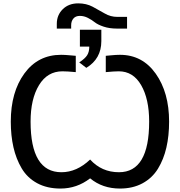

<svg xmlns="http://www.w3.org/2000/svg" viewBox="-20 -1100 1065 1137"><path d="M453.1 -824.2V-923.8H580.1V-856.4Q580.1 -752 491.2 -698.2L449.2 -730.5Q483.4 -752.9 496.1 -772.9Q508.8 -793 508.8 -824.2ZM316.4 -930.7V-959Q316.4 -1010.7 351.6 -1045.4Q386.7 -1080.1 443.4 -1080.1Q491.2 -1080.1 528.8 -1060.1Q566.4 -1040 600.6 -1020Q634.8 -1000 674.8 -1000H732.4V-930.7H672.9Q627.9 -930.7 593.3 -942.4Q558.6 -954.1 541 -968.3Q523.4 -982.4 500.5 -994.1Q477.5 -1005.9 453.1 -1005.9Q427.7 -1005.9 414.6 -990.2Q401.4 -974.6 401.4 -950.2V-930.7ZM43.9 -379.9Q43.9 -554.7 124.5 -665Q205.1 -775.4 341.8 -775.4Q363.3 -775.4 394 -772.5Q424.8 -769.5 428.7 -769.5V-672.9Q377.9 -677.7 349.6 -677.7Q260.7 -677.7 210.9 -595.7Q161.1 -513.7 161.1 -379.9Q161.1 -80.1 343.8 -80.1Q434.6 -80.1 513.7 -155.3Q582 -80.1 684.6 -80.1Q863.3 -80.1 863.3 -379.9Q863.3 -513.7 815.9 -595.7Q768.6 -677.7 683.6 -677.7Q657.2 -677.7 606.4 -672.9V-769.5Q610.4 -769.5 638.7 -772.5Q667 -775.4 690.4 -775.4Q823.2 -775.4 902.3 -663.6Q981.4 -551.8 981.4 -379.9Q981.4 -295.9 965.3 -226.1Q949.2 -156.2 915.5 -101.1Q881.8 -45.9 824.2 -14.6Q766.6 16.6 690.4 16.6Q586.9 16.6 513.7 -43.9Q435.5 16.6 337.9 16.6Q258.8 16.6 200.2 -15.1Q141.6 -46.9 108.4 -103Q75.2 -159.2 59.6 -228Q43.9 -296.9 43.9 -379.9Z"/></svg>

Font: Gothic A1 SemiBold
Style: Regular
Weight: 600
Version: Version 2.50